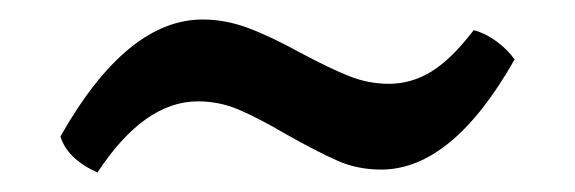

<svg xmlns="http://www.w3.org/2000/svg" viewBox="-20 -355 590 197"><path d="M42 -215Q110 -335 188 -335Q211 -335 234 -326.5Q257 -318 288 -301Q318 -285 338 -277Q358 -269 379 -269Q402 -269 422.5 -281.5Q443 -294 466 -324Q478 -321 489.5 -312.5Q501 -304 508 -294Q444 -181 371 -181Q347 -181 326.5 -190Q306 -199 274 -217Q245 -234 225 -242.5Q205 -251 183 -251Q128 -251 80 -178Q49 -192 42 -215Z"/></svg>

Font: Vollkorn SC
Style: Bold
Weight: 700
Designer: Friedrich Althausen
Foundry: Friedrich Althausen
Version: Version 4.015